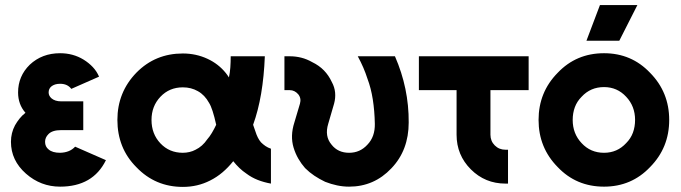

<svg xmlns="http://www.w3.org/2000/svg" viewBox="-20 -721 2676 754"><path d="M307 -323H220Q196 -323 182 -335Q171 -345 171 -358Q171 -372 181 -381Q194 -392 216 -392Q245 -392 260 -372L369 -420Q360 -441 344.5 -457.5Q329 -474 308 -487Q267 -512 216 -512Q145 -512 97 -467Q51 -422 51 -358Q51 -311 80 -278Q67 -268 57 -255.5Q47 -243 39 -229Q23 -199 23 -164Q23 -91 82 -39Q140 12 216 12Q345 12 396 -92L275 -145Q254 -122 216 -121Q186 -121 171 -134Q157 -145 157 -164Q157 -181 170 -194Q185 -210 220 -210H307Z M698 -511Q590 -511 516 -436Q441 -359 441 -250Q441 -195 459.5 -148.5Q478 -102 516 -64Q590 13 698 13Q756 13 805 -12Q831 -25 853.5 -44Q876 -63 896 -88Q907 -74 920 -61.5Q933 -49 948 -39Q968 -24 992 -14.5Q1016 -5 1044 0V-137Q1032 -141 1022.5 -147.5Q1013 -154 1005 -162Q998 -170 992.5 -181Q987 -192 983 -205Q982 -208 979.5 -215Q977 -222 974 -231Q994 -286 1005.5 -353.5Q1017 -421 1020 -500H886Q886 -477 884.5 -456Q883 -435 879 -417Q876 -422 873 -426Q870 -430 867 -434Q838 -470 795 -490Q750 -511 698 -511ZM698 -378Q731 -378 757 -363Q784 -348 801 -317Q808 -306 815 -284.5Q822 -263 829 -231Q821 -214 812 -199Q803 -184 794 -174Q775 -146 748 -133Q737 -127 724 -124Q711 -121 698 -121Q645 -121 610 -158Q575 -195 575 -250Q575 -304 610 -341Q645 -378 698 -378Z M1097 -500V-367H1118Q1137 -367 1151 -351Q1164 -335 1158 -314L1136 -240Q1119 -187 1133 -141Q1140 -118 1151.5 -98Q1163 -78 1178 -61Q1195 -44 1214.5 -31Q1234 -18 1257 -7Q1280 2 1303.5 7Q1327 12 1351 12Q1449 12 1517 -60Q1585 -131 1585 -240Q1586 -374 1531 -500H1385Q1397 -478 1406.5 -456Q1416 -434 1423 -412Q1437 -375 1444 -330.5Q1451 -286 1452 -235Q1453 -184 1423 -153Q1394 -121 1351 -121Q1307 -121 1282 -153Q1254 -186 1269 -235L1292 -314Q1298 -336 1296 -357.5Q1294 -379 1283 -399Q1271 -425 1252 -444.5Q1233 -464 1206 -477Q1185 -489 1163 -494.5Q1141 -500 1118 -500Z M1625 -500V-367H1773V-192Q1773 -112 1829 -56Q1885 0 1965 0H1975V-133H1965Q1940 -133 1923 -150Q1906 -167 1906 -192V-367H2056V-500Z M2352 -512Q2243 -512 2170 -435Q2095 -359 2095 -250Q2095 -141 2170 -65Q2243 12 2352 12Q2460 12 2533 -65Q2608 -141 2608 -250Q2608 -359 2533 -435Q2460 -512 2352 -512ZM2352 -379Q2404 -379 2439 -341Q2474 -304 2474 -250Q2474 -223 2465.5 -200Q2457 -177 2439 -159Q2404 -121 2352 -121Q2299 -121 2264 -159Q2229 -196 2229 -250Q2229 -277 2237.5 -300Q2246 -323 2264 -341Q2299 -379 2352 -379ZM2283 -561H2412L2483 -701H2336Z"/></svg>

Font: Unageo
Style: Bold
Weight: 700
Designer: Richard Sepsi
Foundry: Richard Sepsi
Version: Version 2.000